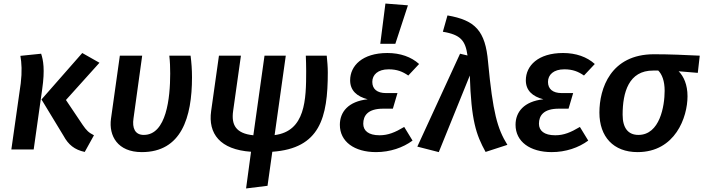

<svg xmlns="http://www.w3.org/2000/svg" viewBox="-20 -843 3967 1083"><path d="M458 14 510 -80C480 -95 468 -107 446 -139L352 -279L541 -489L444 -544L214 -282L339 -76C365 -28 400 2 458 14ZM44 0H170L218 -340C234 -451 224 -504 212 -540L95 -528C102 -489 105 -439 97 -373Z M1055 -529H935C939 -495 940 -461 940 -428C940 -291 919 -82 791 -82C741 -82 725 -121 733 -175L782 -529H656L606 -173C593 -77 643 15 780 15C1003 15 1063 -180 1063 -407C1063 -451 1060 -490 1055 -529Z M1829 -435C1829 -466 1826 -498 1823 -529H1705C1706 -502 1707 -475 1707 -442C1707 -282 1703 -103 1529 -81L1592 -529H1472L1409 -80C1310 -90 1284 -139 1295 -217L1339 -529H1215L1171 -217C1153 -89 1221 1 1396 13L1368 220L1489 205L1516 13C1785 -6 1829 -179 1829 -435Z M2154 -823 2125 -596H2210L2281 -813ZM2101 15C2180 15 2253 -10 2307 -50L2260 -127C2208 -96 2169 -80 2121 -80C2058 -80 2029 -106 2029 -145C2029 -191 2055 -230 2141 -230H2196L2222 -318H2157C2107 -318 2080 -341 2080 -381C2080 -421 2111 -452 2172 -452C2220 -452 2251 -439 2283 -417L2344 -482C2300 -522 2238 -544 2165 -544C2024 -544 1955 -472 1955 -390C1955 -333 1992 -299 2054 -283C1944 -271 1897 -211 1897 -139C1897 -44 1979 15 2101 15Z M2504 -756 2478 -664C2578 -647 2605 -615 2617 -530L2575 -540L2334 -16L2455 15L2630 -417C2638 -164 2665 -84 2719 14L2842 -26C2785 -118 2760 -208 2733 -493C2718 -670 2660 -729 2504 -756Z M3092 15C3171 15 3244 -10 3298 -50L3251 -127C3199 -96 3160 -80 3112 -80C3049 -80 3020 -106 3020 -145C3020 -191 3046 -230 3132 -230H3187L3213 -318H3148C3098 -318 3071 -341 3071 -381C3071 -421 3102 -452 3163 -452C3211 -452 3242 -439 3274 -417L3335 -482C3291 -522 3229 -544 3156 -544C3015 -544 2946 -472 2946 -390C2946 -333 2983 -299 3045 -283C2935 -271 2888 -211 2888 -139C2888 -44 2970 15 3092 15Z M3576 15C3789 15 3858 -182 3858 -300C3858 -365 3837 -412 3808 -441L3916 -432L3927 -529C3847 -533 3756 -537 3669 -537C3424 -537 3361 -343 3361 -208C3361 -72 3440 15 3576 15ZM3581 -82C3523 -82 3492 -121 3492 -196C3492 -321 3526 -446 3665 -445H3693C3714 -424 3729 -387 3729 -331C3729 -245 3702 -82 3581 -82Z"/></svg>

Font: Fira Sans Medium
Style: Italic
Weight: 500
Italic angle: -8°
Designer: bBox Type GmbH & Carrois Corporate GbR & Edenspiekermann AG
Foundry: bBox Type GmbH & Carrois Corporate GbR & Edenspiekermann AG
Version: Version 4.301;PS 004.301;hotconv 1.0.88;makeotf.lib2.5.64775